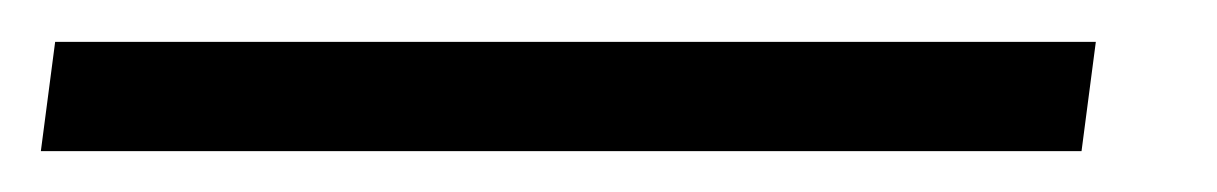

<svg xmlns="http://www.w3.org/2000/svg" viewBox="-76 24 596 94"><path d="M460.5 44.5 453.5 98H-56L-49 44.5Z"/></svg>

Font: Merriweather Light 18pt Black
Style: Italic
Weight: 900
Italic angle: -7.8°
Version: Version 2.101